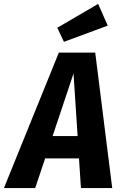

<svg xmlns="http://www.w3.org/2000/svg" viewBox="-68 -962 621 982"><path d="M346 0 336 -152H163L112 0H-48L233 -693H419L506 0ZM201 -266H329L308 -586ZM434 -942 483 -831 259 -748 225 -820Z"/></svg>

Font: Fira Sans Condensed
Style: Bold Italic
Weight: 700
Width: 3
Italic angle: -8°
Designer: Carrois Corporate & Edenspiekermann AG
Foundry: Carrois Corporate GbR & Edenspiekermann AG
Version: Version 4.203